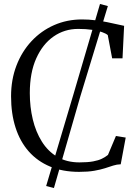

<svg xmlns="http://www.w3.org/2000/svg" viewBox="-20 -851 688 963"><path d="M211.5 82 349 -380 481.5 -831 521 -820.5 383 -368 250.5 92ZM376.5 11Q295 11 231.5 -15.5Q168 -42 124.2 -91.5Q80.5 -141 58 -211Q35.5 -281 35.5 -368Q35.5 -451.5 62.5 -522Q89.5 -592.5 138 -644.5Q186.5 -696.5 251.2 -725Q316 -753.5 391.5 -753.5Q425.5 -753.5 457.2 -749.5Q489 -745.5 516.8 -740Q544.5 -734.5 566.8 -729.2Q589 -724 602.5 -721.5L594.5 -558.5H542.5L520.5 -675Q511.5 -683 491.5 -690Q471.5 -697 441.5 -701.5Q411.5 -706 372 -706Q303.5 -706 248.8 -668Q194 -630 161.8 -558.2Q129.5 -486.5 129.5 -384Q129.5 -314.5 144.5 -252Q159.5 -189.5 190 -140.8Q220.5 -92 267.5 -64.2Q314.5 -36.5 378.5 -36.5Q420 -36.5 447 -41.5Q474 -46.5 491.2 -55Q508.5 -63.5 521.5 -74L561.5 -169L610.5 -161L585.5 -27Q566 -26.5 547.5 -20.5Q529 -14.5 506.5 -7.2Q484 0 452.8 5.5Q421.5 11 376.5 11Z"/></svg>

Font: Merriweather 20pt Light
Style: Regular
Weight: 300
Version: Version 2.100